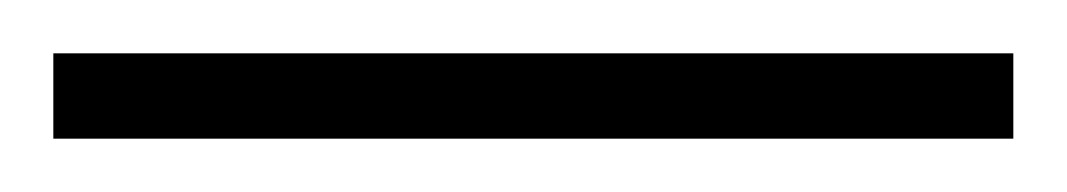

<svg xmlns="http://www.w3.org/2000/svg" viewBox="-25 63 400 72"><path d="M-5 115V83H355V115Z"/></svg>

Font: Noto Serif Bengali ExtraCondensed ExtraLight
Style: Regular
Weight: 200
Width: 2
Designer: Juan Bruce, Universal Thirst, Indian Type Foundry and the Monotype Design Team.
Foundry: Monotype Imaging Inc.
Version: Version 2.003; ttfautohint (v1.8.4.7-5d5b)